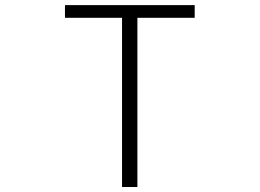

<svg xmlns="http://www.w3.org/2000/svg" viewBox="-20 -749 1040 769"><path d="M468.8 0V-677.7H240.2V-728.5H759.8V-677.7H530.3V0Z"/></svg>

Font: GenEi Gothic M Light
Style: Regular
Weight: 300
Designer: o_tamon (Modified); [Source Han Sans]
Ryoko NISHIZUKA  (kana & ideographs); Paul D. Hunt (Latin, Greek & Cyrillic); Wenl
Version: Version 1.1a;Original Version 1.004